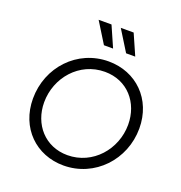

<svg xmlns="http://www.w3.org/2000/svg" viewBox="-172 -1145 1225 1303"><g transform="rotate(20 440.5 -493.5)"><path d="M430 12C655 12 829 -174 829 -400C829 -611 678 -757 479 -757C253 -757 81 -572 81 -345C81 -133 232 12 430 12ZM161 -347C161 -525 295 -682 479 -682C642 -682 749 -557 749 -398C749 -220 614 -63 431 -63C269 -63 161 -188 161 -347ZM317 -999 410 -849H476L410 -999ZM477 -999 570 -849H636L570 -999Z"/></g></svg>

Font: Mluvka
Style: Italic
Weight: 400
Italic angle: -8°
Designer: Modified by Jiří Krblich, Original typeface by Gumpita Rahayu
Foundry: Gumpita Rahayu & Jiří Krblich
Version: Version 2.000;Glyphs 3.1.1 (3134)